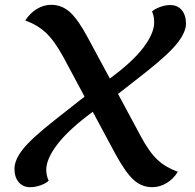

<svg xmlns="http://www.w3.org/2000/svg" viewBox="-20 -747 809 797"><path d="M718 -34Q700 -4 671.5 13Q643 30 612 30Q568 30 534.5 -0.5Q501 -31 459 -108L365 -283Q266 -210 219 -149Q172 -88 172 -42Q172 -19 182 3Q171 14 149 22Q127 30 105 30Q75 30 57.5 9Q40 -12 40 -46Q40 -83 75 -127.5Q110 -172 209 -250L331 -346L242 -512Q205 -579 170 -611.5Q135 -644 85 -662Q104 -692 132.5 -709.5Q161 -727 192 -727Q237 -727 271 -696Q305 -665 346 -588L436 -421Q531 -491 575.5 -550Q620 -609 620 -654Q620 -681 611 -699Q621 -709 643 -717.5Q665 -726 687 -726Q717 -726 734.5 -705Q752 -684 752 -649Q752 -614 716.5 -568.5Q681 -523 585 -447L470 -357L563 -184Q599 -116 633.5 -84Q668 -52 718 -34Z"/></svg>

Font: Lemonada
Style: Regular
Weight: 400
Designer: Mohamed Gaber (Arabic) Eduardo Tunni (Latin)
Foundry: Kief Type Foundry
Version: Version 3.006